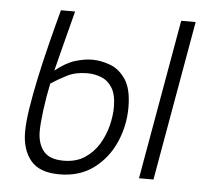

<svg xmlns="http://www.w3.org/2000/svg" viewBox="-44 -564 673 619"><g transform="rotate(5 293.0 -254.5)"><path d="M169.9 9.8Q104.5 9.8 76.2 -25.4Q47.9 -60.5 47.9 -116.7Q47.9 -147.5 54.9 -193.4Q62 -239.3 73.7 -293.9Q85.4 -348.6 99.9 -406Q114.3 -463.4 128.9 -517.6H174.8Q156.2 -447.3 143.6 -397Q130.9 -346.2 124.5 -321.8Q158.7 -349.6 188.7 -358.6Q218.8 -367.7 243.7 -367.7Q271.5 -367.7 301.5 -356.7Q331.5 -345.7 352.3 -314.7Q373 -283.7 373 -224.1Q373 -165 349.4 -111.3Q325.7 -57.6 280.3 -23.9Q234.9 9.8 169.9 9.8ZM115.2 -279.3Q106 -235.8 100.3 -191.4Q94.7 -147 94.7 -123.5Q94.7 -83.5 114.3 -59.3Q133.8 -35.2 179.2 -35.2Q219.7 -35.2 247.8 -53.7Q275.9 -72.3 293.2 -101.1Q310.5 -129.9 318.4 -161.9Q326.2 -193.8 326.2 -221.2Q326.2 -261.2 312.7 -283.2Q299.3 -305.2 277.6 -314Q255.9 -322.8 231.4 -322.8Q193.8 -322.8 166 -308.6Q138.2 -294.4 115.2 -279.3ZM426.8 0 518.1 -517.6H564.9L473.6 0Z"/></g></svg>

Font: CaskaydiaCove NF ExtraLight
Style: Italic
Weight: 200
Italic angle: -10°
Designer: Aaron Bell
Foundry: Saja Typeworks
Version: Version 2111.001; VTT 6.35;Nerd Fonts 3.2.1